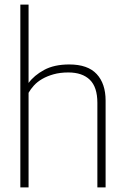

<svg xmlns="http://www.w3.org/2000/svg" viewBox="-20 -820 543 840"><path d="M442 0H406V-370Q406 -439 373 -471Q340 -503 279 -503Q243 -503 214.5 -495Q186 -487 164.5 -474.5Q143 -462 128.5 -446Q114 -430 105 -414V0H69V-800H105V-457Q129 -490 173 -514Q217 -538 283 -538Q364 -538 403 -496Q442 -454 442 -380Z"/></svg>

Font: Tanohe Sans ExtraLight
Style: Regular
Weight: 250
Designer: Village Type and Design LLC & Cristiano Sobral
Foundry: Cooper Hewitt Smithsonian Design Museum
Version: Version 1.00;May 30, 2020;FontCreator 12.0.0.2522 64-bit; tt